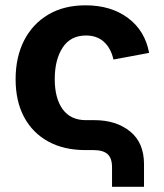

<svg xmlns="http://www.w3.org/2000/svg" viewBox="-20 -573 627 733"><path d="M407.7 140.1V65.4Q407.7 30.8 390.6 15.4Q373.5 0 336.9 0H306.6Q224.1 0 164.3 -32.7Q104.5 -65.4 72 -126Q39.6 -186.5 39.6 -270.5Q39.6 -355 72 -418.5Q104.5 -481.9 164.3 -517.3Q224.1 -552.7 306.6 -552.7Q403.8 -552.7 468.8 -504.2Q533.7 -455.6 549.3 -371.1L413.1 -345.7Q403.8 -388.2 377.2 -412.8Q350.6 -437.5 308.1 -437.5Q249.5 -437.5 219.2 -391.4Q189 -345.2 189 -271Q189 -197.8 219.2 -156Q249.5 -114.3 308.1 -114.3H340.8Q423.3 -114.3 476.6 -71.3Q529.8 -28.3 529.8 53.7V140.1Z"/></svg>

Font: Inter-Bold
Style: Bold
Weight: 700
Designer: Rasmus Andersson
Foundry: rsms
Version: Version 4.000;git-a52131595